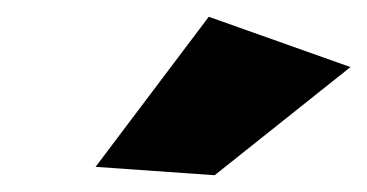

<svg xmlns="http://www.w3.org/2000/svg" viewBox="-20 -800 438 229"><path d="M229 -780 398 -720 236 -591 94 -601Z"/></svg>

Font: TypoPRO Montserrat
Style: Italic
Weight: 900
Italic angle: -11.3°
Designer: Julieta Ulanovsky
Foundry: Julieta Ulanovsky
Version: Version 6.001